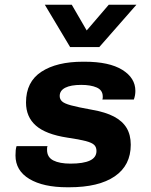

<svg xmlns="http://www.w3.org/2000/svg" viewBox="-20 -782 640 812"><path d="M264.5 10Q163 10 104.2 -25.2Q45.5 -60.5 45.5 -124.5Q45.5 -137 46.5 -146.8Q47.5 -156.5 50 -164H181Q179.5 -161 179.2 -157.8Q179 -154.5 179 -148Q179 -117 205.5 -103.5Q232 -90 278 -90Q332.5 -90 360.2 -103Q388 -116 388 -143.5Q388 -159.5 378.5 -169Q369 -178.5 342.5 -185.5Q316 -192.5 264.5 -200Q173.5 -214 131.8 -250.8Q90 -287.5 90 -348.5Q90 -436 155 -478.5Q220 -521 330.5 -521H338Q441.5 -521 497 -486.8Q552.5 -452.5 552.5 -397.5Q552.5 -388.5 551 -379.5Q549.5 -370.5 546 -361H413Q414.5 -365 414.5 -367.8Q414.5 -370.5 414.5 -375Q414 -401 388.8 -412Q363.5 -423 323.5 -423Q279.5 -423 256 -411Q232.5 -399 232.5 -376Q232.5 -363 241.8 -353.8Q251 -344.5 280.2 -336.5Q309.5 -328.5 368 -318Q426 -308 462 -289Q498 -270 515.5 -240.8Q533 -211.5 533 -170Q533 -82.5 465.2 -36.2Q397.5 10 272.5 10ZM557 -762 400 -583H276.5L169.5 -762H283.5L375.5 -603.5H304L440 -762Z"/></svg>

Font: Chivo Mono Medium
Style: Italic
Weight: 500
Italic angle: -8.05°
Monospace: yes
Designer: Hector Gatti
Foundry: Omnibus-Type
Version: Version 1.008